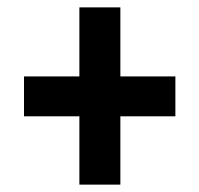

<svg xmlns="http://www.w3.org/2000/svg" viewBox="-20 -614 540 520"><path d="M195 -114V-299H45V-407H195V-594H306V-407H455V-299H306V-114Z"/></svg>

Font: Noto Sans Mono Condensed Extra
Style: Regular
Weight: 800
Width: 3
Designer: Monotype Design Team
Foundry: Monotype Imaging Inc.
Version: Version 1.900